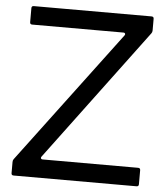

<svg xmlns="http://www.w3.org/2000/svg" viewBox="-54 -811 741 859"><g transform="rotate(5 317.0 -381.5)"><path d="M39 0Q29 0 29 -10V-60Q29 -68 33 -73L479 -668Q481 -670 481 -674Q481 -676 479 -678Q477 -680 473 -680H63Q53 -680 53 -690V-753Q53 -763 63 -763H592Q602 -763 602 -753V-701Q602 -693 598 -688L156 -95Q154 -93 154 -89Q154 -87 156 -85Q158 -83 162 -83H591Q601 -83 601 -73V-10Q601 0 591 0Z"/></g></svg>

Font: Open Sauce Two
Style: Regular
Weight: 400
Designer: Alfredo Marco Pradil
Foundry: Creative Sauce Fz LLC
Version: Version 1.477